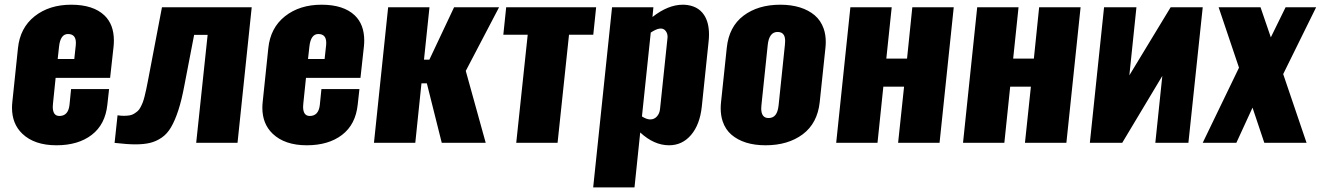

<svg xmlns="http://www.w3.org/2000/svg" viewBox="-20 -609 5634 819"><path d="M220.7 10.7C282.6 10.7 332.8 -4.1 371.3 -33.7C409.9 -63.3 432.1 -106.4 438 -163.1L445.3 -229H283.2L276.4 -161.1C272.8 -129.9 258.5 -114.3 233.4 -114.3C214.5 -114.3 205.1 -127.4 205.1 -153.8C205.1 -158 205.4 -162.8 206.1 -168L217.3 -276.9H449.7L464.4 -409.7C465.3 -418.8 465.8 -427.6 465.8 -436C465.8 -481.6 452.5 -517.3 425.8 -543C393.9 -573.6 346.5 -588.9 283.7 -588.9C221.2 -588.9 169.2 -572.4 127.7 -539.6C86.2 -506.7 62.5 -461.3 56.6 -403.3L32.7 -174.8C31.7 -166 31.2 -157.6 31.2 -149.4C31.2 -103.5 45.9 -66.6 75.2 -38.6C109.7 -5.7 158.2 10.7 220.7 10.7ZM226.1 -357.4 231.9 -410.6C235.8 -446.1 248.5 -463.9 270 -463.9C292.5 -463.9 303.7 -451.3 303.7 -426.3C303.7 -423 303.5 -419.6 303.2 -416L296.9 -357.4Z M468.8 0.5C505.9 4.7 535.3 6.8 557.1 6.8C581.5 6.8 602.5 4.7 619.9 0.5C637.3 -3.7 653.8 -11.1 669.4 -21.7C685.1 -32.3 698.5 -47.2 709.7 -66.4C720.9 -85.6 731.3 -109.7 740.7 -138.7C750.2 -167.6 758.8 -203.1 766.6 -245.1L808.1 -460.4H865.7L816.9 0H993.2L1053.7 -578.1H670.9L611.3 -265.6C608.4 -251 606 -238.9 604 -229.2C602.1 -219.6 599.7 -209.4 596.9 -198.5C594.2 -187.6 591.5 -178.8 588.9 -172.1C586.3 -165.4 583.1 -158.5 579.3 -151.4C575.6 -144.2 571.5 -138.8 567.1 -135C562.7 -131.3 557.7 -127.6 552 -124C546.3 -120.4 540 -118.1 533.2 -116.9C526.4 -115.8 518.6 -115.2 510 -115C501.4 -114.8 491.9 -115.6 481.4 -117.2Z M1288.6 10.7C1350.4 10.7 1400.6 -4.1 1439.2 -33.7C1477.8 -63.3 1500 -106.4 1505.9 -163.1L1513.2 -229H1351.1L1344.2 -161.1C1340.7 -129.9 1326.3 -114.3 1301.3 -114.3C1282.4 -114.3 1272.9 -127.4 1272.9 -153.8C1272.9 -158 1273.3 -162.8 1273.9 -168L1285.2 -276.9H1517.6L1532.2 -409.7C1533.2 -418.8 1533.7 -427.6 1533.7 -436C1533.7 -481.6 1520.3 -517.3 1493.7 -543C1461.8 -573.6 1414.4 -588.9 1351.6 -588.9C1289.1 -588.9 1237.1 -572.4 1195.6 -539.6C1154.1 -506.7 1130.4 -461.3 1124.5 -403.3L1100.6 -174.8C1099.6 -166 1099.1 -157.6 1099.1 -149.4C1099.1 -103.5 1113.8 -66.6 1143.1 -38.6C1177.6 -5.7 1226.1 10.7 1288.6 10.7ZM1293.9 -357.4 1299.8 -410.6C1303.7 -446.1 1316.4 -463.9 1337.9 -463.9C1360.4 -463.9 1371.6 -451.3 1371.6 -426.3C1371.6 -423 1371.4 -419.6 1371.1 -416L1364.7 -357.4Z M1575.2 0H1751.5L1777.8 -253.4H1800.8L1864.3 0H2051.8L1966.8 -306.6L2108.9 -578.1H1917L1811.5 -354.5H1788.6L1812 -578.1H1635.7Z M2182.1 0H2358.4L2407.2 -460.9H2510.7L2522.9 -578.1H2139.2L2127 -460.9H2231Z M2510.3 190.4H2686.5L2710.9 -43.9C2750.3 -7.5 2791.3 10.7 2834 10.7C2871.4 10.7 2902.7 -3.9 2927.7 -33.2C2952.8 -62.5 2968.1 -102.9 2973.6 -154.3L3002.4 -429.7C3003.7 -440.8 3004.4 -451.3 3004.4 -461.4C3004.4 -495.9 2997.4 -523.8 2983.4 -544.9C2965.5 -572.3 2937 -586.9 2897.9 -588.9H2892.6C2850.9 -588.9 2807.8 -571.5 2763.2 -536.6L2767.1 -578.1H2590.8ZM2752.4 -99.6C2742.4 -99.9 2731 -104.2 2718.3 -112.3L2755.9 -470.2C2771.5 -480.3 2783.9 -485.8 2793 -486.8C2794.9 -487.1 2796.7 -487.3 2798.3 -487.3C2807.5 -487.3 2814.6 -483.7 2819.8 -476.6C2825 -469.7 2827.6 -461.4 2827.6 -451.7C2827.6 -449.7 2827.5 -447.6 2827.1 -445.3L2795.4 -143.6C2794.1 -130.9 2789.6 -120.3 2781.7 -111.8C2774.3 -103.7 2765 -99.6 2753.9 -99.6Z M3258.3 -105.5C3237.5 -105.5 3227.1 -119.1 3227.1 -146.5C3227.1 -150.7 3227.4 -155.4 3228 -160.6L3254.9 -417.5C3258.8 -454.3 3272.8 -472.7 3296.9 -472.7C3309.6 -472.7 3318.5 -468.3 3323.7 -459.5C3327.3 -453.3 3329.1 -444.7 3329.1 -433.6C3329.1 -428.7 3328.8 -423.3 3328.1 -417.5L3301.3 -160.6C3299.3 -141.4 3294.8 -127.4 3287.8 -118.7C3280.8 -109.9 3271 -105.5 3258.3 -105.5ZM3245.6 10.7C3309.4 10.7 3362.2 -4.9 3404.1 -36.1C3445.9 -67.4 3470.1 -113.1 3476.6 -173.3L3501 -404.8C3502 -413.6 3502.4 -422 3502.4 -430.2C3502.4 -450.7 3499.5 -469.4 3493.7 -486.3C3485.5 -509.8 3472.7 -528.9 3455.3 -543.7C3437.9 -558.5 3416.8 -569.7 3392.1 -577.4C3367.4 -585 3339.5 -588.9 3308.6 -588.9C3245.1 -588.9 3192.7 -573.2 3151.4 -542C3110 -510.7 3086.3 -465 3080.1 -404.8L3055.7 -173.3C3054.7 -164.6 3054.2 -155.9 3054.2 -147.5C3054.2 -127 3057 -108.4 3062.5 -91.8C3070.3 -68.4 3082.8 -49.2 3100.1 -34.4C3117.4 -19.6 3138.2 -8.4 3162.6 -0.7C3187 6.9 3214.7 10.7 3245.6 10.7Z M3546.9 0H3723.1L3748 -239.3H3836.4L3811 0H3987.8L4048.3 -578.1H3871.6L3849.1 -358.9H3760.7L3783.7 -578.1H3607.4Z M4087.9 0H4264.2L4289.1 -239.3H4377.4L4352.1 0H4528.8L4589.4 -578.1H4412.6L4390.1 -358.9H4301.8L4324.7 -578.1H4148.4Z M4628.9 0H4767.1L4938 -285.2L4908.2 0H5049.3L5110.4 -578.1H4973.6L4797.4 -287.6L4827.6 -578.1H4689.5Z M5110.4 0H5253.9L5322.8 -149.9L5373 0H5553.2L5453.6 -293L5594.2 -578.1H5463.9L5400.9 -449.7L5356.9 -578.1H5178.2L5265.1 -320.3Z"/></svg>

Font: Oswald
Style: Heavy
Weight: 800
Designer: Vernon Adams
Foundry: Vernon Adams
Version: 3.0; ttfautohint (v0.95.6-bc232) -l 8 -r 50 -G 200 -x 0 -w "